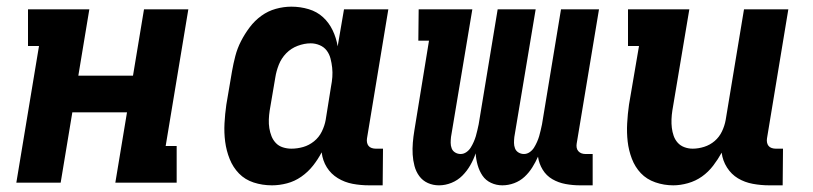

<svg xmlns="http://www.w3.org/2000/svg" viewBox="-20 -548 2440 576"><path d="M29 0 97 -410H64V-520H248L215 -321H379L412 -520H545L477 -110H510V0H326L361 -211H197L162 0Z M796 8Q767 8 741 -0.5Q715 -9 697 -27.5Q679 -46 669 -71Q659 -96 655.5 -123Q652 -150 653.5 -178Q655 -206 659 -234L676 -334Q680 -357 686 -380Q692 -403 703 -424.5Q714 -446 729 -466Q744 -486 764 -500.5Q784 -515 807.5 -521.5Q831 -528 854 -528Q881 -528 906 -520.5Q931 -513 949 -496.5Q967 -480 978 -457Q989 -434 993 -409L1012 -520H1145L1081 -133Q1080 -127 1081 -121Q1082 -115 1085.5 -110.5Q1089 -106 1095 -104Q1101 -102 1107 -102H1129L1128 8H1088Q1062 8 1038 3.5Q1014 -1 993.5 -13.5Q973 -26 960.5 -46Q948 -66 945 -91Q934 -70 919 -51Q904 -32 884 -18Q864 -4 841 2Q818 8 796 8ZM854 -102Q872 -102 889.5 -107Q907 -112 922 -124Q937 -136 945.5 -153.5Q954 -171 957 -188L973 -288Q976 -303 977 -317Q978 -331 976.5 -345Q975 -359 971.5 -372.5Q968 -386 960 -396.5Q952 -407 939 -412.5Q926 -418 912 -418Q893 -418 873 -410.5Q853 -403 838.5 -388Q824 -373 816.5 -354Q809 -335 806 -316L789 -216Q787 -203 786.5 -189.5Q786 -176 788 -163.5Q790 -151 794.5 -139.5Q799 -128 807.5 -119Q816 -110 828.5 -106Q841 -102 854 -102Z M1487 8Q1469 8 1453 0.5Q1437 -7 1427.5 -21Q1418 -35 1413 -52.5Q1408 -70 1407 -88Q1401 -70 1391 -52.5Q1381 -35 1367 -21Q1353 -7 1334.5 0.5Q1316 8 1297 8Q1279 8 1263.5 1Q1248 -6 1238 -19.5Q1228 -33 1223.5 -50Q1219 -67 1218 -84.5Q1217 -102 1218.5 -120Q1220 -138 1223 -156L1267 -426H1235L1236 -520H1397L1333 -137Q1332 -128 1332 -119.5Q1332 -111 1335 -103Q1338 -95 1345.5 -90.5Q1353 -86 1362 -86Q1371 -86 1379 -91.5Q1387 -97 1392 -105Q1397 -113 1401 -122Q1405 -131 1407.5 -139.5Q1410 -148 1412 -157Q1414 -166 1416 -175L1473 -520H1587L1523 -137Q1522 -128 1522 -119.5Q1522 -111 1525 -103Q1528 -95 1535.5 -90.5Q1543 -86 1552 -86Q1561 -86 1569 -91.5Q1577 -97 1582 -105Q1587 -113 1591 -122Q1595 -131 1597.5 -139.5Q1600 -148 1602 -157Q1604 -166 1606 -175L1663 -520H1777L1710 -117Q1709 -111 1710 -105Q1711 -99 1715 -94.5Q1719 -90 1724.5 -88Q1730 -86 1736 -86H1758V8H1720Q1698 8 1676.5 4Q1655 0 1637 -10.5Q1619 -21 1608 -39Q1597 -57 1594 -78Q1587 -62 1577 -46Q1567 -30 1553.5 -17.5Q1540 -5 1522.5 1.5Q1505 8 1487 8Z M2000 8Q1972 8 1946 -1Q1920 -10 1902.5 -28.5Q1885 -47 1875.5 -72Q1866 -97 1863 -123.5Q1860 -150 1861.5 -178Q1863 -206 1867 -234L1897 -410H1864V-520H2048L1997 -216Q1995 -203 1994.5 -190Q1994 -177 1995.5 -164.5Q1997 -152 2001 -140.5Q2005 -129 2013 -120Q2021 -111 2033 -106.5Q2045 -102 2058 -102Q2075 -102 2092.5 -107.5Q2110 -113 2124 -125Q2138 -137 2146 -154Q2154 -171 2157 -188L2212 -520H2345L2281 -133Q2280 -127 2281 -121Q2282 -115 2285.5 -110.5Q2289 -106 2295 -104Q2301 -102 2307 -102H2329L2328 8H2288Q2263 8 2238.5 3.5Q2214 -1 2194 -13Q2174 -25 2161 -45.5Q2148 -66 2145 -90Q2134 -70 2119.5 -51Q2105 -32 2086 -18.5Q2067 -5 2044 1.5Q2021 8 2000 8Z"/></svg>

Font: Iosevka HT Extrabold Extended
Style: Italic
Weight: 800
Width: 7
Italic angle: -9°
Monospace: yes
Designer: Belleve Invis
Foundry: Belleve Invis
Version: Version 32.3.0; ttfautohint (v1.8.4)